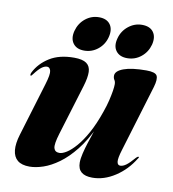

<svg xmlns="http://www.w3.org/2000/svg" viewBox="-75 -696 696 772"><g transform="rotate(10 273.5 -310.0)"><path d="M521 -105.5Q523.5 -105.5 523 -103Q522.5 -100.5 520 -98Q491 -50 445.5 -20.2Q400 9.5 352.5 9.5Q322.5 9.5 307.5 -3.2Q292.5 -16 292.5 -41.5Q292.5 -58 297.8 -79.8Q303 -101.5 310.2 -123.8Q317.5 -146 324 -165.5Q330.5 -185 333 -197L337 -195.5Q310 -137 278.5 -97.5Q247 -58 214.5 -34.5Q182 -11 151.8 -0.8Q121.5 9.5 96 9.5Q64 9.5 47 -4.5Q30 -18.5 27.2 -45.5Q24.5 -72.5 36 -110L102 -328Q115 -370.5 111.2 -384.5Q107.5 -398.5 96.5 -398.5Q86.5 -398.5 74.8 -390Q63 -381.5 46 -359Q42 -354 40.8 -352.8Q39.5 -351.5 37.5 -351.5Q36 -352 35.8 -355.2Q35.5 -358.5 38.5 -365Q58 -403.5 97.5 -428.2Q137 -453 197.5 -453Q232 -453 248 -441.5Q264 -430 264.8 -406.8Q265.5 -383.5 254.5 -347.5L191.5 -141Q178 -97 182.2 -81.2Q186.5 -65.5 205 -65.5Q217 -65.5 234.2 -76.2Q251.5 -87 272 -110.5Q292.5 -134 313 -171.2Q333.5 -208.5 351.5 -261Q360.5 -286.5 365.8 -308.8Q371 -331 373.8 -348.2Q376.5 -365.5 376.5 -375.5Q376.5 -386.5 372 -393Q367.5 -399.5 367.5 -409.5Q367.5 -429 400 -441Q432.5 -453 492.5 -453Q529 -453 536 -439.5Q543 -426 533.5 -393.5L451 -121Q440 -85.5 441.8 -71.5Q443.5 -57.5 455 -57.5Q465.5 -57.5 478.2 -66.5Q491 -75.5 512.5 -100.5Q515.5 -103 517.5 -104.5Q519.5 -106 521 -105.5ZM231.5 -488Q200.5 -488 186 -507.8Q171.5 -527.5 179.5 -559Q188 -591 212.5 -610.8Q237 -630.5 268 -630.5Q299.5 -630.5 313.8 -610.8Q328 -591 320 -559Q312 -527.5 287.5 -507.8Q263 -488 231.5 -488ZM407 -488Q376 -488 361.2 -507.8Q346.5 -527.5 355 -559Q363 -590.5 388 -610.5Q413 -630.5 443.5 -630.5Q476 -630.5 490.2 -610.8Q504.5 -591 496.5 -559Q488 -527.5 463.5 -507.8Q439 -488 407 -488Z"/></g></svg>

Font: Fraunces 120pt
Style: Bold Italic
Weight: 700
Italic angle: -16°
Version: Version 1.000;[b76b70a41]